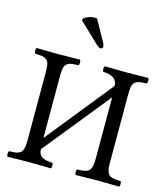

<svg xmlns="http://www.w3.org/2000/svg" viewBox="-130 -1004 969 1107"><g transform="rotate(15 355.0 -450.5)"><path d="M19 2Q14.6 -2.4 14.6 -14.4Q14.6 -26.4 19 -30.8Q39.1 -31.7 50 -32.7Q61 -33.7 72.3 -37.4Q83.5 -41 88.9 -46.4Q94.2 -51.8 98.6 -62.3Q103 -72.8 104.5 -86.7Q106 -100.6 106 -122.1V-522.9Q106 -554.7 102.8 -571.8Q99.6 -588.9 88.1 -598.4Q76.7 -607.9 62.7 -610.1Q48.8 -612.3 19 -613.8Q14.6 -618.2 14.6 -630.4Q14.6 -642.6 19 -647Q112.8 -645 147.9 -645Q189.9 -645 277.8 -647Q282.2 -642.6 282.2 -630.4Q282.2 -618.2 277.8 -613.8Q248 -612.3 234.1 -610.1Q220.2 -607.9 208.7 -598.4Q197.3 -588.9 194.1 -571.8Q190.9 -554.7 190.9 -522.9V-155.8L509.8 -551.8Q509.8 -610.8 425.8 -613.8Q421.4 -618.2 421.4 -630.4Q421.4 -642.6 425.8 -647Q519.5 -645 555.2 -645Q597.2 -645 685.1 -647Q689.5 -642.6 689.5 -630.4Q689.5 -618.2 685.1 -613.8Q655.3 -612.3 641.4 -610.1Q627.4 -607.9 616 -598.4Q604.5 -588.9 601.3 -571.8Q598.1 -554.7 598.1 -522.9V-122.1Q598.1 -100.6 599.6 -86.7Q601.1 -72.8 605.5 -62.3Q609.9 -51.8 615.2 -46.4Q620.6 -41 631.8 -37.4Q643.1 -33.7 654.1 -32.7Q665 -31.7 685.1 -30.8Q689.5 -26.4 689.5 -14.4Q689.5 -2.4 685.1 2Q595.2 0 556.2 0Q515.6 0 425.8 2Q421.4 -2.4 421.4 -14.4Q421.4 -26.4 425.8 -30.8Q445.8 -31.7 456.8 -32.7Q467.8 -33.7 479.2 -37.4Q490.7 -41 495.8 -46.4Q501 -51.8 505.6 -62Q510.3 -72.3 511.7 -86.4Q513.2 -100.6 513.2 -122.1V-484.9L193.8 -89.8Q193.8 -59.1 214.4 -45.7Q234.9 -32.2 277.8 -30.8Q282.2 -26.4 282.2 -14.4Q282.2 -2.4 277.8 2Q188 0 148.9 0Q108.9 0 19 2ZM312 -900.9 381.8 -774.9Q388.2 -762.2 388.2 -751Q388.2 -747.1 383.5 -743.7Q378.9 -740.2 373 -740.2Q365.2 -740.2 344.2 -759.8L230 -869.1L231.9 -879.9Q262.7 -902.8 296.9 -902.8Q304.2 -902.8 312 -900.9Z"/></g></svg>

Font: Common Serif
Style: Regular
Weight: 400
Designer: Philipp H. Poll, Khaled Hosny
Foundry: Stefan Peev, Context Ltd.
Version: Version 1.026